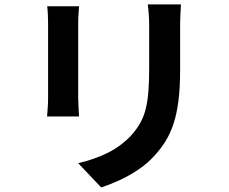

<svg xmlns="http://www.w3.org/2000/svg" viewBox="-20 -796 1040 873"><path d="M802.8 -776.1Q801.8 -755.4 800.4 -730.7Q799 -705.9 799 -675.8Q799 -650.1 799 -613Q799 -575.9 799 -539.3Q799 -502.7 799 -478Q799 -397.8 791.4 -337.9Q783.8 -278 768.9 -233.2Q754 -188.5 732.5 -153.8Q711 -119.1 682.6 -88.5Q650.1 -52.1 607.2 -23.6Q564.4 4.9 520.8 24.5Q477.3 44.2 440.3 56.4L335.5 -54Q410.2 -71.3 470.6 -101.5Q531 -131.8 576.4 -180.2Q602.1 -208.8 618.3 -238Q634.5 -267.3 643 -302.5Q651.5 -337.8 654.9 -382.7Q658.3 -427.6 658.3 -486.4Q658.3 -512.1 658.3 -548Q658.3 -583.9 658.3 -619.1Q658.3 -654.2 658.3 -675.8Q658.3 -705.9 656.5 -730.7Q654.7 -755.4 651.9 -776.1ZM339.4 -767.5Q338.4 -750.3 337 -732.6Q335.6 -714.9 335.6 -691.2Q335.6 -680.2 335.6 -655.1Q335.6 -630 335.6 -596.6Q335.6 -563.2 335.6 -526.8Q335.6 -490.4 335.6 -456Q335.6 -421.5 335.6 -394.5Q335.6 -367.4 335.6 -353.4Q335.6 -334.4 337 -309.3Q338.4 -284.1 339.4 -266.3H194Q195.2 -280.2 197 -305.9Q198.7 -331.6 198.7 -354.2Q198.7 -368.2 198.7 -395.2Q198.7 -422.3 198.7 -456.7Q198.7 -491.2 198.7 -527.6Q198.7 -563.9 198.7 -597Q198.7 -630 198.7 -655.1Q198.7 -680.2 198.7 -691.2Q198.7 -705 197.7 -727.6Q196.7 -750.3 194.7 -767.5Z"/></svg>

Font: Shanggu Sans SC VF
Style: Regular
Weight: 250
Designer: GuiWonder
Version: Version 1.021